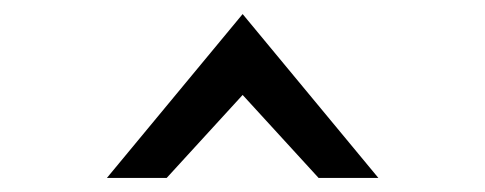

<svg xmlns="http://www.w3.org/2000/svg" viewBox="-20 -775 689 273"><path d="M132 -522H217L325 -640L433 -522H518L325 -755Z"/></svg>

Font: Charger Monospace
Style: Regular
Weight: 400
Designer: Jasper
Foundry: Cannot Into Space Fonts
Version: Version 0.980